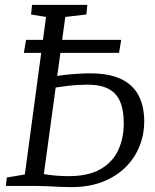

<svg xmlns="http://www.w3.org/2000/svg" viewBox="-20 -763 638 788"><path d="M272 5Q251 5 224.2 3.8Q197.5 2.5 171.2 1.2Q145 0 124.5 0H4L8 -34.5L82 -47L169 -693.5L107.5 -703.5L111.5 -743H338.5L334.5 -703.5L248 -693.5L160 -48.5Q182.5 -44.5 210.2 -42.2Q238 -40 260 -40Q342.5 -40 392.5 -68.8Q442.5 -97.5 465.2 -146.8Q488 -196 488 -257.5Q488 -311 473 -346Q458 -381 425.5 -398.2Q393 -415.5 338.5 -415.5Q298 -415.5 259.2 -410.8Q220.5 -406 195.5 -402L200.5 -448Q219 -452.5 244.5 -455.5Q270 -458.5 297.5 -460.2Q325 -462 349.5 -462Q427.5 -462 476.5 -438.8Q525.5 -415.5 548.8 -371.2Q572 -327 572 -263.5Q572 -211.5 552.8 -163.2Q533.5 -115 495.8 -77.2Q458 -39.5 402 -17.2Q346 5 272 5ZM78 -546 87 -599.5H477.5L468.5 -546Z"/></svg>

Font: Merriweather 20pt Light
Style: Italic
Weight: 300
Italic angle: -7.8°
Version: Version 2.101